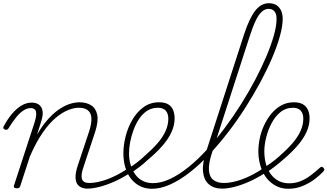

<svg xmlns="http://www.w3.org/2000/svg" viewBox="-30 -1154 2033 1192"><path d="M512 17Q490 17 472.5 8.5Q455 0 446.5 -17Q438 -34 439 -60.5Q440 -87 452 -124L524 -340Q539 -388 537.5 -420Q536 -452 516.5 -468.5Q497 -485 460 -485Q429 -485 392.5 -470.5Q356 -456 316 -422.5Q276 -389 235.5 -331Q195 -273 156 -184L96 0Q94 8 89.5 11.5Q85 15 74 15Q64 15 59 11Q54 7 56 0L183 -389Q199 -438 193.5 -460.5Q188 -483 160 -483Q138 -483 114.5 -467.5Q91 -452 68.5 -423.5Q46 -395 22 -356Q18 -351 13.5 -349Q9 -347 2 -349Q-7 -352 -9 -358Q-11 -364 -7 -370Q16 -413 44 -446.5Q72 -480 103 -498.5Q134 -517 166 -517Q187 -517 202 -510Q217 -503 225.5 -489Q234 -475 235 -455Q236 -435 228 -407L200 -318Q235 -378 271 -417Q307 -456 341.5 -478.5Q376 -501 407 -510Q438 -519 463 -519Q506 -519 535.5 -500.5Q565 -482 573.5 -442Q582 -402 561 -336L489 -119Q471 -69 478.5 -43.5Q486 -18 524 -18Q531 -18 534 -12.5Q537 -7 535.5 -0.5Q534 6 528.5 11.5Q523 17 512 17Z M511 17Q502 17 499 11.5Q496 6 498.5 -0.5Q501 -7 508 -12.5Q515 -18 524 -18Q572 -18 634.5 -40.5Q697 -63 766 -109Q771 -112 776 -110Q781 -108 784 -102.5Q787 -97 786 -91Q785 -85 779 -81Q728 -48 679.5 -26.5Q631 -5 588 6Q545 17 511 17Z M763 -106Q791 -123 818 -143.5Q845 -164 869 -187Q914 -226 947 -263.5Q980 -301 997.5 -339.5Q1015 -378 1015 -417Q1015 -449 999 -467Q983 -485 950 -485Q941 -485 937.5 -490Q934 -495 935 -502Q936 -509 942 -514Q948 -519 957 -519Q993 -519 1014 -506.5Q1035 -494 1044.5 -471.5Q1054 -449 1054 -419Q1054 -376 1034.5 -333.5Q1015 -291 978 -248.5Q941 -206 888 -162Q863 -138 835 -117Q807 -96 778 -77Z M913 18Q873 18 840.5 2Q808 -14 784.5 -43Q761 -72 748.5 -113Q736 -154 736 -203Q736 -253 750 -308Q764 -363 792 -411Q820 -459 861.5 -489Q903 -519 957 -519Q966 -519 970 -514Q974 -509 972.5 -502Q971 -495 965 -490Q959 -485 950 -485Q913 -485 884 -466.5Q855 -448 834 -416.5Q813 -385 799 -347Q785 -309 778 -271.5Q771 -234 771 -203Q771 -161 782 -127Q793 -93 812 -68Q831 -43 858 -30Q885 -17 920 -17Q970 -17 1025.5 -43Q1081 -69 1139 -115.5Q1197 -162 1254 -224.5Q1311 -287 1364.5 -358.5Q1418 -430 1466.5 -507Q1515 -584 1555 -660Q1595 -736 1624.5 -806Q1654 -876 1670.5 -935Q1687 -994 1687 -1037Q1687 -1045 1692 -1050Q1697 -1055 1705 -1055Q1713 -1055 1719 -1050Q1725 -1045 1725 -1037Q1725 -992 1708 -930.5Q1691 -869 1660 -796Q1629 -723 1587 -645Q1545 -567 1494.5 -487.5Q1444 -408 1387 -334Q1330 -260 1270 -196Q1210 -132 1148.5 -84Q1087 -36 1027.5 -9Q968 18 913 18Z M1349 17Q1298 17 1267 -9.5Q1236 -36 1230.5 -87.5Q1225 -139 1250 -213L1485 -940Q1518 -1041 1554.5 -1087.5Q1591 -1134 1639 -1134Q1667 -1134 1685.5 -1122.5Q1704 -1111 1714.5 -1089.5Q1725 -1068 1725 -1038Q1725 -1029 1719 -1024Q1713 -1019 1705 -1019Q1697 -1019 1692 -1024Q1687 -1029 1687 -1038Q1687 -1058 1681 -1071.5Q1675 -1085 1664 -1092Q1653 -1099 1638 -1099Q1615 -1099 1595 -1081Q1575 -1063 1557 -1025Q1539 -987 1519 -925L1286 -205Q1264 -138 1267 -97Q1270 -56 1294.5 -37Q1319 -18 1360 -18Q1369 -18 1372 -12.5Q1375 -7 1373 -0.5Q1371 6 1364.5 11.5Q1358 17 1349 17Z M1349 17Q1340 17 1337 11.5Q1334 6 1336.5 -0.5Q1339 -7 1346 -12.5Q1353 -18 1362 -18Q1410 -18 1472.5 -40.5Q1535 -63 1604 -109Q1609 -112 1614 -110Q1619 -108 1622 -102.5Q1625 -97 1624 -91Q1623 -85 1617 -81Q1566 -48 1517.5 -26.5Q1469 -5 1426 6Q1383 17 1349 17Z M1606 -110Q1631 -127 1656 -145Q1681 -163 1703 -183Q1749 -223 1783 -261.5Q1817 -300 1835 -339Q1853 -378 1853 -417Q1853 -449 1837 -467Q1821 -485 1788 -485Q1744 -485 1711 -458Q1678 -431 1656 -389Q1634 -347 1622.5 -300.5Q1611 -254 1611 -215Q1611 -171 1621.5 -134.5Q1632 -98 1652 -71.5Q1672 -45 1700.5 -30.5Q1729 -16 1765 -16Q1803 -16 1836.5 -29.5Q1870 -43 1900 -66Q1930 -89 1955 -112Q1961 -118 1966.5 -118.5Q1972 -119 1976 -114Q1981 -110 1983 -104Q1985 -98 1978 -90Q1958 -68 1925.5 -43Q1893 -18 1850.5 0Q1808 18 1760 18Q1725 18 1696.5 6Q1668 -6 1645 -27Q1622 -48 1606.5 -77Q1591 -106 1582.5 -141Q1574 -176 1574 -215Q1574 -253 1582.5 -294.5Q1591 -336 1609.5 -376Q1628 -416 1655 -448.5Q1682 -481 1717 -500Q1752 -519 1795 -519Q1829 -519 1850.5 -506.5Q1872 -494 1882 -471.5Q1892 -449 1892 -419Q1892 -375 1871.5 -331.5Q1851 -288 1813 -245Q1775 -202 1721 -157Q1697 -136 1672 -117Q1647 -98 1620 -80Z"/></svg>

Font: Playwrite CU Thin
Style: Regular
Weight: 250
Designer: Veronika Burian, José Scaglione
Foundry: TypeTogether
Version: Version 1.002